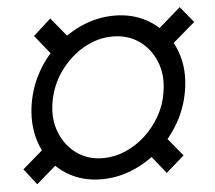

<svg xmlns="http://www.w3.org/2000/svg" viewBox="-47 -665 812 726"><g transform="rotate(-5 358.5 -301.5)"><path d="M310.5 9.8Q250.5 9.8 201.7 -13.4Q152.8 -36.6 120.1 -78.4Q87.4 -120.1 74.2 -176Q61 -231.9 71.3 -296.9Q82 -361.8 113.5 -417.5Q145 -473.1 191.7 -514.6Q238.3 -556.2 294.7 -579.3Q351.1 -602.5 411.1 -602.5Q470.7 -602.5 519.8 -579.6Q568.8 -556.6 602.5 -515.4Q636.2 -474.1 650.1 -418.5Q664.1 -362.8 653.3 -297.4Q642.6 -231.9 610.4 -176Q578.1 -120.1 531 -78.4Q483.9 -36.6 427.2 -13.4Q370.6 9.8 310.5 9.8ZM323.2 -69.3Q366.7 -69.3 407.7 -86.9Q448.7 -104.5 482.9 -135.7Q517.1 -167 540.5 -208Q564 -249 571.3 -295.9Q582.5 -359.4 562.5 -411.1Q542.5 -462.9 499.5 -493.7Q456.5 -524.4 398.4 -524.4Q340.3 -524.4 287.6 -493.9Q234.9 -463.4 198 -411.9Q161.1 -360.4 150.4 -296.9Q139.6 -234.9 159.7 -183.1Q179.7 -131.3 222.4 -100.3Q265.1 -69.3 323.2 -69.3ZM593.3 -451.7 545.9 -512.2 660.6 -612.8 710.4 -552.2ZM557.6 7.3 476.6 -93.3 544.4 -152.8 626.5 -53.2ZM65.9 7.3 18.6 -53.2 133.8 -152.8 182.6 -93.3ZM183.6 -451.7 102.5 -552.2 169.4 -612.8 252 -512.2Z"/></g></svg>

Font: Inter 18pt
Style: Italic
Weight: 400
Italic angle: -9.3988°
Designer: Rasmus Andersson
Foundry: rsms
Version: Version 4.001;git-66647c0bb